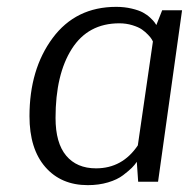

<svg xmlns="http://www.w3.org/2000/svg" viewBox="-20 -530 555 560"><path d="M511 -500 441 0H383L379 -58Q373 -49 364.5 -40.5Q356 -32 339 -19Q322 -6 295 2Q268 10 236 10Q158 10 112 -43Q66 -96 66 -191Q66 -328 133.5 -419Q201 -510 319 -510Q343 -510 364 -505Q385 -500 397 -493.5Q409 -487 418.5 -478Q428 -469 431 -464.5Q434 -460 436 -457L453 -500ZM260 -39Q337 -39 382 -106L426 -409Q425 -411 422.5 -415.5Q420 -420 412 -428.5Q404 -437 394 -444Q384 -451 366 -456.5Q348 -462 328 -462Q237 -462 189.5 -387.5Q142 -313 142 -186Q142 -113 173 -76Q204 -39 260 -39Z"/></svg>

Font: ArsenalItalic
Style: Italic
Weight: 400
Italic angle: -9°
Designer: Andrij Shevchenko
Foundry: Stairsfor.com
Version: Version 1.000